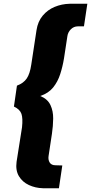

<svg xmlns="http://www.w3.org/2000/svg" viewBox="-20 -800 484 1020"><path d="M338 -608Q341 -629 356.5 -644.5Q372 -660 394 -660H426L444 -780H350Q308 -779 270.5 -763.5Q233 -748 207 -717Q181 -686 174 -640L146 -456Q139 -408 122 -383Q105 -358 70 -345L54 -234Q86 -219 94 -195Q102 -171 97 -124L68 60Q62 105 80.5 136Q99 167 133.5 183Q168 199 208 200H293L311 79L275 78Q253 78 244 63.5Q235 49 238 29L256 -90Q262 -130 262.5 -170Q263 -210 248 -242Q233 -274 194 -290Q238 -305 262.5 -335.5Q287 -366 300 -406.5Q313 -447 320 -490Z"/></svg>

Font: Jost* 700 Bold Italic
Style: Bold Italic
Weight: 700
Italic angle: -10°
Version: Version 3.200; ttfautohint (v0.97) -l 8 -r 50 -G 200 -x 14 -